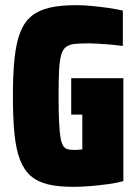

<svg xmlns="http://www.w3.org/2000/svg" viewBox="-20 -716 534 744"><path d="M264 8Q207 8 166.5 -1.5Q126 -11 99.5 -34Q73 -57 57.5 -97Q42 -137 36 -198Q30 -259 30 -344Q30 -430 36.5 -491Q43 -552 59 -592Q75 -632 103 -654.5Q131 -677 173.5 -686.5Q216 -696 276 -696Q302 -696 334 -693Q366 -690 398 -685.5Q430 -681 456 -675V-538Q424 -542 399 -544Q374 -546 356 -547Q338 -548 326 -548Q293 -548 271.5 -546Q250 -544 237 -535Q224 -526 217.5 -504.5Q211 -483 209 -444Q207 -405 207 -344Q207 -281 209 -241.5Q211 -202 215 -180Q219 -158 226.5 -148.5Q234 -139 245 -137Q256 -135 271 -135Q276 -135 281 -135.5Q286 -136 290.5 -136.5Q295 -137 299 -137V-272H256V-413H458V-14Q433 -7 399.5 -2.5Q366 2 331 5Q296 8 264 8Z"/></svg>

Font: Saira Condensed Black
Style: Regular
Weight: 900
Width: 3
Designer: Hector Gatti with collaboration of the Omnibus-Type team
Foundry: Omnibus-Type
Version: Version 1.101